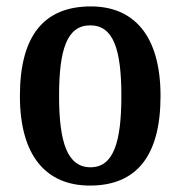

<svg xmlns="http://www.w3.org/2000/svg" viewBox="-20 -568 562 598"><path d="M260 10C404 10 480 -81 480 -269C480 -457 397 -548 263 -548C117 -548 42 -457 42 -269C42 -81 125 10 260 10ZM262 -47C190 -47 164 -124 164 -269C164 -415 189 -489 261 -489C333 -489 358 -415 358 -269C358 -124 333 -47 262 -47Z"/></svg>

Font: Noto Serif Ethiopic Condensed SemiBold
Style: Regular
Weight: 600
Width: 3
Designer: Monotype Design Team
Foundry: Monotype Imaging Inc.
Version: Version 2.102